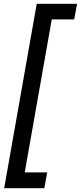

<svg xmlns="http://www.w3.org/2000/svg" viewBox="-20 -831 425 1009"><path d="M2 158 173 -811H385L370 -729H252L110 75H228L213 158Z"/></svg>

Font: DM Sans 11pt Medium
Style: Italic
Weight: 500
Italic angle: -10°
Version: Version 4.004;gftools[0.9.30]